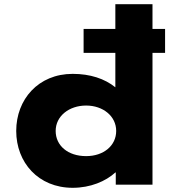

<svg xmlns="http://www.w3.org/2000/svg" viewBox="-20 -880 864 915"><path d="M378.4 -742V-628H529.7V-464C478.9 -505 409.9 -528 326.4 -528C162.3 -528 57.3 -406 57.3 -256C57.3 -106 162.3 15 326.4 15C411.1 15 483.7 -16 529.7 -58H531.7V0H706.7V-628H766.7V-742H706.7V-860H529.7V-742ZM245.3 -256C245.3 -327 309.5 -377 390.5 -377C470.4 -377 533.7 -327 533.7 -256C533.7 -186 474 -136 390.5 -136C303.4 -136 245.3 -186 245.3 -256Z"/></svg>

Font: Hussar
Style: BdSuprExt
Weight: 700
Foundry: Cannot Into Space Fonts
Version: Version 2.00